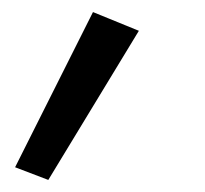

<svg xmlns="http://www.w3.org/2000/svg" viewBox="-20 -129 339 318"><path d="M210 -78 60 169 5 148 134 -109Z"/></svg>

Font: Jost
Style: Italic
Weight: 400
Italic angle: -5°
Version: Version 3.710